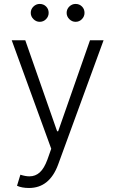

<svg xmlns="http://www.w3.org/2000/svg" viewBox="-20 -750 585 975"><path d="M181.6 -639.2Q163.6 -639.2 149.9 -652.8Q136.2 -666.5 136.2 -684.6Q136.2 -703.6 149.9 -716.8Q163.6 -730 181.6 -730Q201.2 -730 214.1 -717Q227.1 -704.1 227.1 -684.6Q227.1 -666.5 213.9 -652.8Q200.7 -639.2 181.6 -639.2ZM363.8 -639.2Q345.7 -639.2 332 -652.8Q318.4 -666.5 318.4 -684.6Q318.4 -703.6 332 -716.8Q345.7 -730 363.8 -730Q383.3 -730 396.2 -717Q409.2 -704.1 409.2 -684.6Q409.2 -666.5 396 -652.8Q382.8 -639.2 363.8 -639.2ZM127.4 204.6Q90.8 204.6 66.4 193.4L83.5 137.2Q109.4 145.5 129.4 145.5Q159.7 145.5 181.9 125.5Q204.1 105.5 220.7 60.5L240.2 5.4L39.6 -545.4H108.4L270 -83.5H275.4L437 -545.4H505.9L274.9 86.4Q231 204.6 127.4 204.6Z"/></svg>

Font: Interop Light
Style: Regular
Weight: 300
Designer: Rasmus Andersson, Google, Jang Haemin
Foundry: jhaemin
Version: Version 1.007